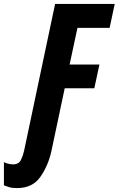

<svg xmlns="http://www.w3.org/2000/svg" viewBox="-134 -734 605 979"><path d="M128 37 196 -284H347L373 -405H221L261 -592H425L451 -714H147L-11 34Q-16 58 -27 81Q-38 104 -67 104Q-90 104 -114 93V211Q-101 216 -87 220.5Q-73 225 -46 225Q32 225 72 167.5Q112 110 128 37Z"/></svg>

Font: Noto Sans UI Condensed ExtraBold
Style: Italic
Weight: 800
Width: 3
Designer: Monotype Design Team
Foundry: Monotype Imaging Inc.
Version: 1.001